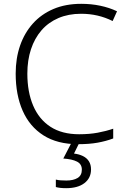

<svg xmlns="http://www.w3.org/2000/svg" viewBox="-20 -744 663 1004"><path d="M404 -672Q338 -672 285.5 -649.5Q233 -627 197 -585.5Q161 -544 142 -486.5Q123 -429 123 -359Q123 -263 153.5 -191.5Q184 -120 244 -81Q304 -42 394 -42Q447 -42 490.5 -50Q534 -58 572 -71V-20Q535 -6 491 2Q447 10 388 10Q280 10 207.5 -36Q135 -82 98.5 -165Q62 -248 62 -359Q62 -439 85 -505.5Q108 -572 152 -621Q196 -670 259.5 -697Q323 -724 405 -724Q457 -724 504.5 -714Q552 -704 592 -685L569 -634Q531 -653 490 -662.5Q449 -672 404 -672ZM456 142Q456 187 421.5 213.5Q387 240 326 240Q309 240 295.5 238.5Q282 237 272 234V195Q283 198 297 199Q311 200 327 200Q364 200 386 186.5Q408 173 408 143Q408 114 382.5 101Q357 88 311 85L355 0H396L367 59Q393 62 413.5 72Q434 82 445 99.5Q456 117 456 142Z"/></svg>

Font: Noto Sans Thai Light
Style: Regular
Weight: 300
Designer: Monotype Design Team
Foundry: Monotype Imaging Inc.
Version: Version 2.001